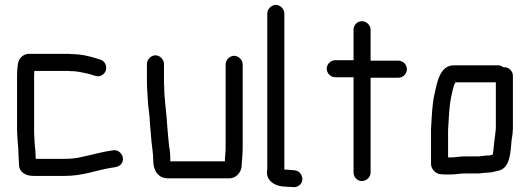

<svg xmlns="http://www.w3.org/2000/svg" viewBox="-20 -716 2175 788"><path d="M58 -41C58 -9 85 6 118 6H244C321 6 369 -16 434 -27L448 -29C461 -31 471 -34 478 -44C497 -69 472 -105 443 -99C399 -93 360 -81 320 -73C297 -67 273 -64 244 -64H127C126 -69 126 -73 126 -77C126 -102 121 -127 121 -152C120 -162 120 -174 120 -187V-398C120 -406 120 -415 121 -425H254C260 -425 265 -425 269 -424C288 -424 302 -422 320 -418C332 -416 333 -415 343 -413C349 -412 355 -410 360 -408L370 -405C391 -397 409 -412 414 -426C421 -448 408 -466 393 -471L383 -474C351 -485 312 -494 273 -494C268 -495 262 -495 255 -495H99C80 -495 64 -482 58 -469C51 -455 50 -420 50 -398V-187C50 -147 56 -114 56 -78C56 -66 58 -53 58 -41Z M670 16H921C949 16 972 -9 972 -39C972 -42 972 -47 973 -54L975 -82C976 -93 976 -104 976 -117V-452C976 -470 959 -487 941 -487C923 -487 906 -470 906 -452V-116C906 -106 906 -97 905 -88L903 -60V-54H679V-56C679 -77 678 -98 674 -115C671 -141 670 -162 667 -191L665 -219C662 -265 654 -311 654 -359C653 -368 653 -377 653 -386V-454C653 -472 636 -489 618 -489C600 -489 583 -472 583 -454V-386C583 -353 586 -319 588 -286C590 -269 595 -233 595 -215C596 -196 599 -174 600 -155C602 -121 609 -91 609 -56C609 -15 630 16 670 16Z M1077 -661V-24C1077 -21 1077 -18 1076 -15C1071 26 1110 50 1152 50C1159 51 1165 51 1172 51L1183 52C1193 53 1202 50 1209 44C1233 25 1218 -15 1189 -17L1178 -18L1154 -20H1147V-661C1147 -679 1130 -696 1112 -696C1094 -696 1077 -679 1077 -661Z M1431 -594V-469H1356C1337 -469 1321 -453 1321 -434C1321 -415 1337 -399 1356 -399H1431V-8C1431 11 1446 27 1465 27C1484 27 1501 11 1501 -8V-397H1615C1634 -397 1650 -413 1650 -432C1650 -451 1634 -467 1615 -467H1501V-594C1501 -613 1484 -629 1465 -629C1446 -629 1431 -613 1431 -594Z M1790 -1C1795 0 1802 0 1811 0H1834C1849 0 1869 -4 1884 -4H1941C1952 -4 1965 -7 1977 -7C1982 -8 1986 -8 1990 -8C2002 -9 2017 -14 2028 -16C2068 -27 2074 -74 2078 -122L2080 -144C2083 -161 2084 -165 2085 -187V-405C2085 -424 2069 -440 2050 -440H2046C2039 -445 2032 -448 2024 -448H1843C1785 -448 1774 -378 1763 -329C1753 -285 1752 -235 1749 -185V-43C1749 -22 1769 -1 1790 -1ZM1988 -78C1983 -78 1977 -78 1970 -77L1952 -75C1948 -74 1944 -74 1941 -74H1882C1867 -74 1848 -70 1834 -70H1819V-183C1822 -228 1823 -274 1831 -315C1836 -337 1839 -359 1849 -378H2015V-189C2014 -171 2012 -168 2011 -152L2008 -130C2006 -113 2006 -102 2003 -86V-82C1998 -81 1993 -78 1988 -78Z"/></svg>

Font: Electronic
Style: Bd
Weight: 700
Version: Version 1.011